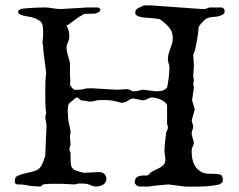

<svg xmlns="http://www.w3.org/2000/svg" viewBox="-20 -696 897 721"><path d="M50.8 -3.4H44.9Q35.6 -5.4 35.6 -12.7Q35.6 -21.5 37.4 -27.1Q39.1 -32.7 49.3 -37.1Q57.6 -41 68.4 -43.5Q79.1 -45.9 89.8 -48.3Q100.6 -50.8 110.1 -54Q119.6 -57.1 126 -62.5Q130.9 -66.4 134.5 -72.3Q138.2 -78.1 140.9 -84.7Q143.6 -91.3 145.5 -97.9Q147.5 -104.5 149.9 -109.9L154.8 -226.6L149.9 -254.9Q149.9 -257.3 151.1 -262.2Q152.3 -267.1 153.3 -270.5Q150.9 -289.1 150.4 -308.6Q149.9 -328.1 149.9 -348.6Q149.9 -366.7 150.4 -384.8Q150.9 -402.8 153.3 -421.4L152.3 -431.6Q152.3 -433.6 150.6 -444.8Q148.9 -456.1 147.2 -470Q145.5 -483.9 143.8 -498Q142.1 -512.2 142.1 -520.5L139.6 -535.6L142.1 -562.5Q142.1 -572.8 141.8 -583.7Q141.6 -594.7 139.6 -602.1Q136.7 -612.3 128.9 -618.2Q121.1 -624 110.8 -627.7Q100.6 -631.3 89.6 -633.1Q78.6 -634.8 69.3 -637Q60.1 -639.2 54.2 -642.3Q48.3 -645.5 48.3 -651.4Q48.3 -656.7 50.5 -657.5Q52.7 -658.2 56.6 -661.6L61 -663.1Q83 -665.5 105.5 -666.7Q127.9 -668 149.9 -668Q157.2 -668 164.1 -667Q170.9 -666 177.7 -665Q184.6 -664.1 192.1 -663.1Q199.7 -662.1 209 -662.1L309.6 -668H348.1Q356.9 -664.1 356.9 -660.6Q356.9 -656.2 354 -653.3Q351.1 -650.4 346.9 -648.4Q342.8 -646.5 338.1 -645.5Q333.5 -644.5 330.6 -644.5H308.6Q303.2 -644.5 298.6 -644Q293.9 -643.6 290 -640.1Q274.4 -631.8 262 -622.1Q249.5 -612.3 234.4 -602.1Q230 -602.1 230 -599.6Q235.8 -589.8 238 -579.6Q240.2 -569.3 240.2 -559.1Q240.2 -551.3 237.5 -543.9Q234.9 -536.6 231.9 -528.8L230 -521Q230 -511.7 231.2 -504.6Q232.4 -497.6 234.1 -490.7Q235.8 -483.9 238 -476.8Q240.2 -469.7 242.7 -460.4V-411.6L244.1 -395.5Q244.1 -394.5 243.9 -389.9Q243.7 -385.3 242.7 -381.8Q242.7 -376.5 248 -369.4Q253.4 -362.3 258.8 -358.9H271.5Q281.7 -358.9 289.1 -360.4Q296.4 -361.8 306.2 -364.3H329.6L419.4 -358.9L454.1 -361.3Q463.9 -361.3 469.7 -357.2Q475.6 -353 482.4 -353Q492.7 -353 501.7 -356Q510.7 -358.9 519 -358.9L566.9 -353L588.4 -355Q590.8 -355.5 596.4 -358.6Q602.1 -361.8 604 -364.3Q604 -364.3 606 -365.2L607.4 -366.7Q608.9 -374 610.6 -383.8Q612.3 -393.6 613.5 -404.1Q614.7 -414.6 615.5 -424.6Q616.2 -434.6 616.2 -442.9Q616.2 -450.2 613.3 -458.3Q610.4 -466.3 610.4 -474.1Q610.4 -484.4 613.3 -494.4Q616.2 -504.4 619.6 -513.9Q623 -523.4 626 -532.5Q628.9 -541.5 628.9 -550.8Q628.9 -576.2 616 -591.8Q603 -607.4 584 -621.1Q580.6 -624 572.3 -625.5Q564 -627 553.2 -627.7Q542.5 -628.4 531 -629.2Q519.5 -629.9 510 -631.8Q500.5 -633.8 494.1 -637.5Q487.8 -641.1 487.8 -647.9Q487.8 -655.3 491.2 -659.2Q494.6 -663.1 499.3 -665.8Q503.9 -668.5 509.3 -670.4Q514.6 -672.4 519 -675.8H546.9L737.8 -662.1H747.1Q752.9 -662.1 752.9 -663.1L766.6 -668H811Q816.4 -668 820.1 -663.8Q823.7 -659.7 823.7 -653.8Q823.7 -646 817.1 -641.8Q810.5 -637.7 801.8 -635.5Q793 -633.3 783.7 -632.6Q774.4 -631.8 769 -630.9Q755.4 -628.4 745.6 -618.7Q735.8 -608.9 726.1 -595.7Q724.6 -572.3 720.7 -550Q716.8 -527.8 711.4 -504.4Q710.4 -502.4 708 -496.8Q705.6 -491.2 705.6 -489.3L708 -450.2L705.6 -408.7Q705.6 -406.7 706.8 -401.4Q708 -396 708 -395.5L705.6 -380.9Q705.6 -377.9 706.8 -375Q708 -372.1 708 -366.7L701.2 -319.3L711.4 -285.6L699.7 -243.2L705.6 -222.2Q705.6 -215.3 702.6 -208.5Q699.7 -201.7 699.7 -192.4L708 -160.6Q708 -152.8 703.9 -145.8Q699.7 -138.7 699.7 -128.4Q699.7 -69.8 735.4 -50.8Q745.1 -44.9 760.3 -43.9Q775.4 -43 787.6 -43Q792 -43 795.4 -42.5Q798.8 -42 802.7 -41.5Q813 -39.6 814.9 -32Q816.9 -24.4 816.9 -17.6Q816.4 -12.2 811.5 -8.8Q806.6 -5.4 803.7 -3.4Q781.2 2 757.6 3.4Q733.9 4.9 707.5 4.9H689.5Q685.1 4.9 680.9 4.9Q676.8 4.9 673.3 4.4L612.8 -3.4L557.6 1.5L540 4.4H505.4Q497.6 4.4 491.7 -1.2Q485.8 -6.8 485.8 -10.3Q485.8 -19 488.8 -24.4Q491.7 -29.8 497.1 -32.7Q502.4 -35.2 508.3 -36.1Q514.2 -37.1 519.5 -37.1H532.2Q537.6 -38.1 539.3 -41Q541 -43.9 544.4 -47.4Q551.8 -52.7 561.5 -56.9Q571.3 -61 580.1 -66.2Q588.9 -71.3 595 -78.1Q601.1 -85 601.1 -96.2L597.7 -126.5Q597.7 -145 599.9 -162.8Q602.1 -180.7 604 -197.8Q605 -203.1 607.7 -207.5Q610.4 -211.9 610.4 -216.3Q610.4 -219.7 610.1 -222.7Q609.9 -225.6 607.4 -229V-297.4Q607.4 -304.7 600.8 -310.8Q594.2 -316.9 585 -321.3Q575.7 -325.7 565.7 -327.9Q555.7 -330.1 549.3 -330.1Q545.4 -330.1 541.7 -328.4Q538.1 -326.7 534.2 -324.7Q530.3 -322.8 526.1 -321Q522 -319.3 517.1 -319.3L480 -326.2Q474.6 -326.2 470.2 -323.7Q465.8 -321.3 460.9 -318.1Q456.1 -314.9 450 -312.5Q443.8 -310.1 435.1 -310.1Q425.8 -312.5 418.7 -314.5Q411.6 -316.4 404.8 -317.6Q397.9 -318.8 390.6 -319.6Q383.3 -320.3 373.5 -320.3H357.4Q352.1 -320.3 348.4 -319.8Q344.7 -319.3 344.2 -319.3Q337.4 -317.4 330.3 -315.9Q323.2 -314.5 314.5 -314.5Q311.5 -315.4 306.6 -316.2Q301.8 -316.9 296.9 -317.6Q292 -318.4 288.3 -318.8Q284.7 -319.3 284.2 -319.3L270.5 -330.1Q266.1 -330.1 261 -325.7Q255.9 -321.3 253.9 -319.3Q247.6 -314.9 243.7 -311.5Q239.7 -308.1 237.8 -304Q235.8 -299.8 235.1 -294.4Q234.4 -289.1 234.4 -281.2Q234.4 -268.6 235.6 -253.9Q236.8 -239.3 240.2 -226.6Q240.7 -225.1 241.2 -222.4Q241.7 -219.7 242.4 -216.3Q243.2 -212.9 243.7 -210.2Q244.1 -207.5 244.1 -206.1Q245.1 -206.1 245.1 -201.7Q245.1 -196.8 243.9 -192.1Q242.7 -187.5 242.7 -180.7L245.1 -152.8Q245.1 -151.4 244.1 -150.4L240.2 -138.7Q240.7 -136.2 241.2 -134.3Q242.2 -129.4 242.7 -128.4Q244.6 -124 244.9 -118.4Q245.1 -112.8 245.1 -107.9V-96.2Q245.1 -85.4 246.8 -75.7Q248.5 -65.9 258.8 -58.1Q260.7 -57.1 265.6 -55.4Q270.5 -53.7 275.9 -52Q281.2 -50.3 286.4 -49.1Q291.5 -47.9 293.5 -47.4H303.7L350.6 -49.8Q377.4 -49.8 379.4 -24.4V-23.4Q379.4 -19 377.4 -14.2Q375.5 -9.3 370.6 -5.1Q365.7 -1 357.9 1.7Q350.1 4.4 338.4 4.4Q328.1 3.4 323.7 1Q319.3 -1.5 313.5 -3.4Q303.2 -6.8 286.6 -6.8H276.4Q274.4 -6.8 272 -6.3Q269.5 -5.9 267.1 -4.9Q265.1 -4.4 262.9 -3.9Q260.7 -3.4 258.8 -3.4L211.4 -5.9H174.3Q171.9 -5.9 167 -5.6Q162.1 -5.4 157 -4.9Q151.9 -4.4 147.7 -4.2Q143.6 -3.9 142.1 -3.4L131.8 4.4Q110.4 4.4 89.8 1.5Q79.6 -1 70.3 -2.2Q61 -3.4 50.8 -3.4Z"/></svg>

Font: IM FELL English SC
Style: Regular
Weight: 400
Designer: Igino Marini
Foundry: Igino Marini
Version: 3.00